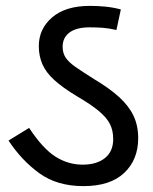

<svg xmlns="http://www.w3.org/2000/svg" viewBox="-20 -623 521 653"><path d="M264 10Q174 10 113.5 -34Q53 -78 9 -145L79 -188Q126 -117 169 -90Q212 -63 261 -63Q309 -63 337 -85.5Q365 -108 365 -150Q365 -179 354 -201Q343 -223 316 -245.5Q289 -268 241 -296Q193 -325 164.5 -351Q136 -377 124 -405Q112 -433 112 -466Q112 -525 157.5 -564Q203 -603 286 -603Q312 -603 338 -600.5Q364 -598 391 -591L376 -521Q350 -527 329 -528.5Q308 -530 285 -530Q240 -530 216.5 -512.5Q193 -495 193 -464Q193 -443 203 -427.5Q213 -412 236.5 -395.5Q260 -379 300 -354Q352 -323 385 -293Q418 -263 434 -229.5Q450 -196 450 -153Q450 -80 402.5 -35Q355 10 264 10Z"/></svg>

Font: uguzrati05
Style: Book
Weight: 400
Designer: Jelle Bosma - Monotype Design Team, Universal Thirst
Foundry: Monotype Imaging Inc.
Version: Version 2.106